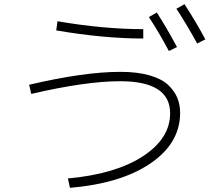

<svg xmlns="http://www.w3.org/2000/svg" viewBox="-20 -867 1040 922"><path d="M695 -785 733 -807Q777 -739 830 -641L791 -622Q743 -712 695 -785ZM827 -825 866 -847Q923 -759 966 -678L927 -658Q874 -754 827 -825ZM120 -460Q384 -522 558 -522Q640 -522 698.5 -505Q757 -488 787.5 -459Q818 -430 831.5 -397Q845 -364 845 -325Q845 -180 703.5 -83Q562 14 316 35L306 -10Q535 -31 666 -116.5Q797 -202 797 -323Q797 -477 557 -477Q392 -477 130 -416ZM250 -721 256 -765Q478 -727 668 -727V-682Q478 -682 250 -721Z"/></svg>

Font: M PLUS 1p Light
Style: Regular
Weight: 300
Version: Version 1.061